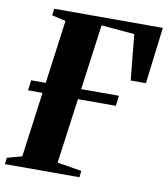

<svg xmlns="http://www.w3.org/2000/svg" viewBox="-89 -813 772 883"><g transform="rotate(10 297.0 -371.5)"><path d="M-6.5 0 -3 -30 66 -49 107 -352.5H39.5L45.5 -400.5H113.5L153.5 -696.5L89 -711.5L93 -743H600L567.5 -479H496.5L475.5 -692L320.5 -705.5L279 -400.5H455.5L449.5 -352.5H272.5L231 -49L345 -30L341.5 0Z"/></g></svg>

Font: Merriweather 96pt ExtraBold
Style: Italic
Weight: 800
Italic angle: -7.8°
Version: Version 2.101